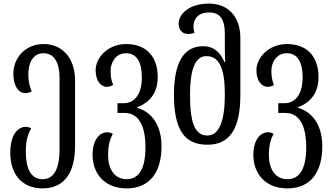

<svg xmlns="http://www.w3.org/2000/svg" viewBox="-20 -792 1843 1064"><path d="M216 252C335 252 396 167 396 16V-347C396 -471 324 -548 222 -548C120 -548 54 -471 54 -383C54 -315 83 -276 120 -276C132 -276 145 -279 156 -286C142 -315 137 -347 137 -381C137 -442 162 -497 221 -497C278 -497 310 -449 310 -360V37C310 139 281 201 216 201C149 201 123 139 123 47C123 -19 138 -55 153 -80C144 -86 133 -89 122 -89C83 -89 37 -52 37 56C37 167 96 252 216 252Z M682 252C806 252 875 167 875 19C875 -116 805 -177 739 -195V-197C805 -222 854 -272 854 -365C854 -489 780 -548 680 -548C576 -548 510 -471 510 -403C510 -340 542 -311 571 -311C583 -311 596 -314 607 -321C596 -350 593 -367 593 -401C593 -442 618 -497 679 -497C734 -497 766 -453 766 -364C766 -259 718 -220 665 -220H631V-166H671C743 -166 786 -104 786 24C786 139 752 201 682 201C610 201 579 139 579 67C579 11 591 -25 605 -50C596 -56 585 -59 574 -59C535 -59 493 -22 493 67C493 167 557 252 682 252Z M1129 10C1251 10 1312 -75 1312 -266V-581C1312 -705 1240 -772 1138 -772C1028 -772 970 -715 970 -660C970 -631 987 -604 1021 -604C1037 -604 1047 -606 1058 -610C1054 -622 1052 -633 1052 -644C1052 -689 1081 -723 1137 -723C1194 -723 1226 -693 1226 -604V-540C1226 -516 1226 -479 1228 -448H1224C1201 -500 1167 -536 1106 -536C1001 -536 944 -450 944 -267C944 -75 1001 10 1129 10ZM1129 -41C1059 -41 1033 -114 1033 -266C1033 -401 1059 -481 1124 -481C1201 -481 1226 -401 1226 -267C1226 -128 1197 -41 1129 -41Z M1573 252C1697 252 1766 167 1766 19C1766 -116 1696 -177 1630 -195V-197C1696 -222 1745 -272 1745 -365C1745 -489 1671 -548 1571 -548C1467 -548 1401 -471 1401 -403C1401 -340 1433 -311 1462 -311C1474 -311 1487 -314 1498 -321C1487 -350 1484 -367 1484 -401C1484 -442 1509 -497 1570 -497C1625 -497 1657 -453 1657 -364C1657 -259 1609 -220 1556 -220H1522V-166H1562C1634 -166 1677 -104 1677 24C1677 139 1643 201 1573 201C1501 201 1470 139 1470 67C1470 11 1482 -25 1496 -50C1487 -56 1476 -59 1465 -59C1426 -59 1384 -22 1384 67C1384 167 1448 252 1573 252Z"/></svg>

Font: Noto Serif Georgian ExtraCondensed
Style: Regular
Weight: 400
Width: 2
Designer: Monotype Design Team, Akaki Razmadze
Foundry: Google LLC
Version: Version 2.003